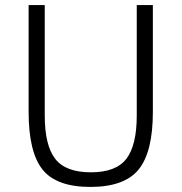

<svg xmlns="http://www.w3.org/2000/svg" viewBox="-20 -718 709 750"><path d="M333 12.2Q200.2 12.2 146 -55.9Q91.8 -124 91.8 -280.8V-698.2H154.8V-267.1Q154.8 -150.4 195.6 -97.7Q236.3 -44.9 335 -44.9Q433.1 -44.9 473.6 -97.7Q514.2 -150.4 514.2 -267.1V-698.2H577.1V-280.8Q577.1 -124.5 521.7 -56.2Q466.3 12.2 333 12.2Z"/></svg>

Font: Anuphan Light
Style: Regular
Weight: 300
Designer: Mike Abbink, Paul van der Laan, Pieter van Rosmalen, Mint Tantisuwanna
Foundry: Bold Monday; Cadson Demak
Version: Version 3.002;hotconv 1.0.109;makeotfexe 2.5.65596